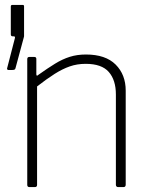

<svg xmlns="http://www.w3.org/2000/svg" viewBox="-20 -762 616 782"><path d="M14 -477Q11 -477 9.5 -479.5Q8 -482 9 -484L40 -604Q42 -610 40.5 -612Q39 -614 37 -614H32Q24 -614 24 -622V-735Q24 -742 30 -742H73Q78 -742 78 -736V-614Q78 -613 77.5 -612Q77 -611 77 -610L43 -484Q42 -480 39 -478.5Q36 -477 30 -477H14ZM100 0Q91 0 91 -9V-521Q91 -530 99 -530H120Q128 -530 128 -522V-460Q128 -455 130 -454Q132 -453 136 -457Q174 -484 204 -502.5Q234 -521 264 -530.5Q294 -540 330 -540Q410 -540 451 -499Q492 -458 492 -393V-10Q492 0 483 0H461Q457 0 454.5 -2.5Q452 -5 452 -9V-377Q452 -436 423 -469Q394 -502 329 -502Q294 -502 264 -491.5Q234 -481 202.5 -461Q171 -441 131 -410V-9Q131 0 122 0H100Z"/></svg>

Font: Libre Franklin Thin
Style: Regular
Weight: 100
Designer: Pablo Impallari, Rodrigo Fuenzalida, Nhung Nguyen
Foundry: Impallari Type
Version: Version 3.000